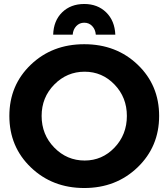

<svg xmlns="http://www.w3.org/2000/svg" viewBox="-20 -933 846 964"><path d="M345 -759H247Q249 -829 292 -871Q335 -913 403 -913Q470 -913 513 -871Q556 -829 559 -759H461Q459 -785 443 -802Q427 -819 403 -819Q379 -819 363 -802Q347 -785 345 -759ZM27 -351Q27 -505 134.5 -608Q242 -711 403 -711Q564 -711 671.5 -608Q779 -505 779 -351Q779 -197 671 -93Q563 11 403 11Q243 11 135 -92.5Q27 -196 27 -351ZM405 -573Q316 -573 252.5 -508.5Q189 -444 189 -351Q189 -257 252.5 -192Q316 -127 405 -127Q493 -127 555 -192Q617 -257 617 -351Q617 -444 555 -508.5Q493 -573 405 -573Z"/></svg>

Font: Montserrat-Arabic SemiBold
Style: Regular
Weight: 600
Designer: Mohamed Gaber
Foundry: Kief Type Foundry
Version: Version 5.008;PS 005.008;hotconv 1.0.88;makeotf.lib2.5.64775